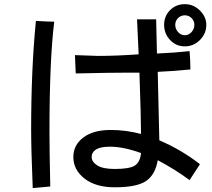

<svg xmlns="http://www.w3.org/2000/svg" viewBox="-20 -872 1040 942"><path d="M785.2 -750Q785.2 -793 814.5 -822.3Q843.8 -851.6 886.7 -851.6Q929.7 -851.6 960.9 -820.3Q992.2 -789.1 992.2 -750Q992.2 -707 960.9 -675.8Q929.7 -644.5 886.7 -644.5Q843.8 -644.5 814.5 -675.8Q785.2 -707 785.2 -750ZM839.8 -750Q839.8 -730.5 853.5 -714.8Q867.2 -699.2 886.7 -699.2Q906.2 -699.2 919.9 -714.8Q933.6 -730.5 933.6 -750Q933.6 -769.5 919.9 -783.2Q906.2 -796.9 886.7 -796.9Q867.2 -796.9 853.5 -783.2Q839.8 -769.5 839.8 -750ZM960.9 -66.4 910.2 11.7Q835.9 -43 753.9 -85.9Q742.2 -15.6 697.3 15.6Q652.3 46.9 543 46.9Q449.2 46.9 394.5 3.9Q339.8 -39.1 339.8 -101.6Q339.8 -160.2 388.7 -197.3Q437.5 -234.4 523.4 -234.4Q597.7 -234.4 671.9 -214.8Q671.9 -293 664.1 -515.6H609.4Q523.4 -515.6 351.6 -511.7L347.7 -601.6L460.9 -597.7Q550.8 -597.7 660.2 -605.5L652.3 -777.3H746.1L750 -609.4Q839.8 -613.3 910.2 -621.1Q914.1 -570.3 914.1 -531.2Q839.8 -523.4 753.9 -519.5L761.7 -183.6Q871.1 -136.7 960.9 -66.4ZM671.9 -121.1Q585.9 -152.3 519.5 -152.3Q472.7 -152.3 451.2 -138.7Q429.7 -125 429.7 -101.6Q429.7 -78.1 457 -60.5Q484.4 -43 543 -43Q617.2 -43 642.6 -60.5Q668 -78.1 671.9 -121.1ZM246.1 -765.6Q222.7 -578.1 222.7 -222.7Q222.7 -136.7 226.6 43L140.6 50.8Q132.8 -140.6 132.8 -234.4Q132.8 -535.2 156.2 -769.5Q218.8 -765.6 246.1 -765.6Z"/></svg>

Font: WenQuanYi Micro Hei Mono
Style: Regular
Weight: 400
Foundry: Ascender Corporation
Version: Version 0.2.0-beta